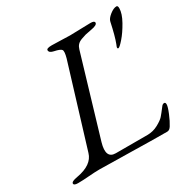

<svg xmlns="http://www.w3.org/2000/svg" viewBox="-150 -804 945 953"><g transform="rotate(-30 322.0 -327.5)"><path d="M542 -498Q556 -534 572 -609Q575 -625 597 -642.5Q619 -660 636 -660Q644 -660 644 -645Q644 -615 620.5 -573Q597 -531 572.5 -503Q548 -475 541 -475Q536 -475 536 -481Q536 -484 542 -498ZM152 -99 293 -560Q303 -596 296.5 -605.5Q290 -615 256 -622Q231 -627 231 -642Q231 -653 261 -653Q287 -653 316.5 -651.5Q346 -650 365 -650Q388 -650 423 -651.5Q458 -653 483 -653Q506 -653 506 -642Q506 -628 470 -622Q446 -618 434.5 -615Q423 -612 407 -606Q391 -600 382.5 -590.5Q374 -581 370 -567L235 -113Q211 -30 269 -30H450Q483 -30 511.5 -45.5Q540 -61 551.5 -74Q563 -87 585 -116Q592 -126 601 -126Q609 -126 609 -114Q609 -101 595 -67Q581 -33 567 -11Q557 5 544 5Q461 5 329 2Q197 -1 158 -1Q134 -1 96 2Q58 5 33 5Q9 5 9 -6Q9 -18 45 -24Q135 -40 152 -99Z"/></g></svg>

Font: EB Garamond 12
Style: Italic
Weight: 400
Italic angle: -17°
Version: Version 0.016; ttfautohint (v1.8.4)